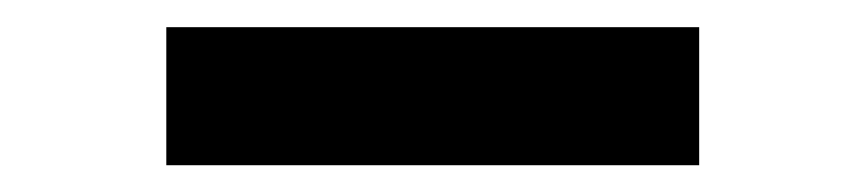

<svg xmlns="http://www.w3.org/2000/svg" viewBox="-20 -754 640 142"><path d="M103 -631.8V-733.9H497.1V-631.8Z"/></svg>

Font: Montserrat ExtraBold
Style: Regular
Weight: 800
Designer: Julieta Ulanovsky
Foundry: Julieta Ulanovsky
Version: Version 9.000